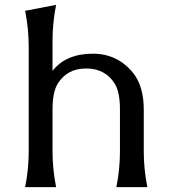

<svg xmlns="http://www.w3.org/2000/svg" viewBox="-20 -767 707 787"><path d="M83 0Q97.7 -73.2 97.7 -146.5V-576.2Q97.7 -649.4 83 -722.7L210 -747.1Q195.3 -673.8 195.3 -600.6V-476.6Q250.5 -546.9 360.8 -546.9Q461.4 -546.9 525.4 -468.3Q569.3 -413.6 569.3 -317.4V-146.5Q569.3 -73.2 584 0H457Q471.7 -73.2 471.7 -146.5V-317.4Q471.7 -390.1 450.2 -424.3Q411.1 -486.3 333.3 -486.3Q255.4 -486.3 216.8 -424.3Q195.3 -390.1 195.3 -317.4V-146.5Q195.3 -73.2 210 0Z"/></svg>

Font: Classica
Style: Book
Weight: 400
Version: Version 1.001